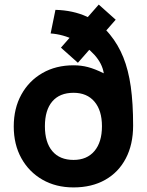

<svg xmlns="http://www.w3.org/2000/svg" viewBox="-20 -803 641 838"><path d="M301 15Q224 15 165.2 -18.8Q106.5 -52.5 73.2 -112.5Q40 -172.5 40 -251Q40 -330 73.2 -390.2Q106.5 -450.5 165.2 -484.2Q224 -518 301 -518Q334 -518 363.8 -510.2Q393.5 -502.5 433 -483Q426.5 -525.5 392 -563.8Q357.5 -602 306.8 -627.5Q256 -653 201 -657L222 -760Q298.5 -758 358.8 -730.5Q419 -703 460 -652Q496 -608 518.2 -552.8Q540.5 -497.5 550.8 -424.8Q561 -352 561 -255Q561 -172.5 529.2 -111.8Q497.5 -51 439 -18Q380.5 15 301 15ZM301 -105Q359.5 -105 392.2 -143.8Q425 -182.5 425 -252Q425 -321 392.2 -359.5Q359.5 -398 301 -398Q240.5 -398 208.2 -360.2Q176 -322.5 176 -252Q176 -181.5 208.5 -143.2Q241 -105 301 -105ZM320 -529 246 -595 411 -783 485 -717Z"/></svg>

Font: Manrope ExtraLight ExtraBold
Style: Regular
Weight: 800
Version: Version 4.504